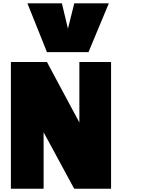

<svg xmlns="http://www.w3.org/2000/svg" viewBox="-20 -1160 890 1180"><path d="M436 0 248 -347.2V0H46.9V-778.8H268.6L467.8 -407.2V-778.8H662.6V0ZM268.6 -839.8 148.4 -1139.6H360.4L397.5 -983.9L436.5 -1139.6H648.9L523.9 -839.8Z"/></svg>

Font: Coda Caption ExtraBold
Style: Regular
Weight: 800
Designer: vernon adams
Foundry: vernon adams
Version: Version 1.002